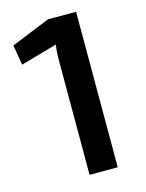

<svg xmlns="http://www.w3.org/2000/svg" viewBox="-107 -756 627 823"><g transform="rotate(-15 207.0 -345.0)"><path d="M312 0H187V-509Q187 -548 192 -577L30 -531L15 -620L187 -690H312Z"/></g></svg>

Font: Exo 2.0 Semi Bold
Style: Regular
Weight: 600
Designer: Natanael Gama
Version: Version 1.001;PS 001.001;hotconv 1.0.70;makeotf.lib2.5.58329